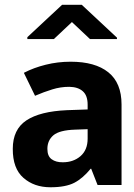

<svg xmlns="http://www.w3.org/2000/svg" viewBox="-20 -770 559 799"><path d="M344.7 -192.9V-232.4L293 -230.5Q227.5 -228.5 202.1 -207Q177.2 -185.5 177.2 -150.4Q177.2 -120.1 194.8 -107.4Q212.9 -94.2 241.7 -94.7Q285.2 -94.7 314.9 -120.1Q344.7 -146 344.7 -192.9ZM273.9 -513.2Q376 -513.2 430.7 -469.2Q485.8 -425.3 485.8 -335V-2V0H483.9H387.2H386.2L385.7 -1L359.4 -67.9H357.4Q324.7 -27.8 289.1 -9.3Q271 0 246.3 4.6Q221.7 9.3 189.9 9.3Q122.1 9.3 77.6 -29.8Q32.7 -68.8 33.2 -150.9Q33.2 -231.4 89.8 -269Q146.5 -306.6 258.8 -311.5L344.7 -314.5V-334.5Q344.7 -373 324.2 -390.6Q304.2 -408.2 268.1 -408.7Q231.4 -408.7 197.3 -397.9Q162.6 -387.2 127.4 -372.1L126 -371.1L125 -373L80.1 -465.3L79.6 -467.3L81.1 -467.8Q120.6 -488.3 170.4 -500.7Q220.2 -513.2 273.9 -513.2ZM466.8 -613.3V-607.4H354.5L279.3 -678.2L204.1 -607.4H93.8V-615.2L238.3 -750H320.3Z"/></svg>

Font: MAUL Bold
Style: Bold
Weight: 700
Designer: MAUL
Version: Version 1.0; 2020; ttfautohint (v1.8.3)